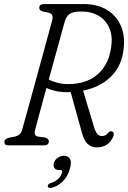

<svg xmlns="http://www.w3.org/2000/svg" viewBox="-20 -720 635 951"><path d="M540 -41.5Q516.5 10 459 10Q432.5 10 414 -7.2Q395.5 -24.5 385 -65L330 -264Q323.5 -263.5 316.5 -263.5Q286 -263 259.2 -268.5Q232.5 -274 210 -284.5Q190.5 -213 174.8 -155.2Q159 -97.5 154 -76.5Q150 -59.5 154.2 -52.5Q158.5 -45.5 168.5 -43.5L202.5 -39Q222 -33.5 222 -20Q222 0 197.5 0H20.5Q1 0 2 -18Q2 -33 26.5 -38.5L50 -42.5Q65 -45.5 75 -53.2Q85 -61 89.5 -76.5Q94.5 -95 106.2 -137.2Q118 -179.5 133.5 -235.5Q149 -291.5 165.5 -352Q182 -412.5 197.2 -467.8Q212.5 -523 223.5 -564Q234.5 -605 239 -621.5Q243 -637.5 238 -646Q233 -654.5 216 -658.5L192 -663Q181.5 -666 178 -670.5Q174.5 -675 174.5 -681.5Q175 -700 198.5 -700H394.5Q461.5 -700 510 -670.8Q558.5 -641.5 580.5 -588Q602.5 -534.5 590 -461.5Q578 -385.5 525.2 -336.5Q472.5 -287.5 391.5 -271L445 -93Q453 -66.5 462.5 -56.2Q472 -46 484.5 -46Q504.5 -46 516 -62.5Q525 -73.5 536 -68.5Q549 -62 540 -41.5ZM300 -611Q295.5 -594.5 283.2 -550.2Q271 -506 254.8 -446.8Q238.5 -387.5 221.5 -326Q239.5 -316.5 264 -310Q288.5 -303.5 318 -303.5Q404.5 -303.5 458.2 -347.2Q512 -391 527 -466.5Q540.5 -529 524.8 -572.8Q509 -616.5 471.8 -639.8Q434.5 -663 383.5 -663Q340 -663 323.8 -650.2Q307.5 -637.5 300 -611ZM271.5 122Q256 122 249.5 112Q243 102 247 87Q251.5 71.5 265.8 61.5Q280 51.5 297 51.5Q316.5 51.5 326.2 66Q336 80.5 326.5 114.5Q316.5 153 291.5 177.8Q266.5 202.5 236 210Q218.5 214 216.5 202.5Q217.5 189.5 232.5 186.5Q254.5 179.5 268.8 165.2Q283 151 287.5 135Q290.5 122 279 122Z"/></svg>

Font: Fraunces 144pt SuperSoft Light
Style: Italic
Weight: 300
Italic angle: -16°
Version: Version 1.000;[b76b70a41]